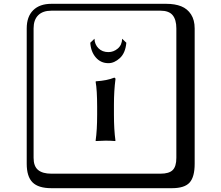

<svg xmlns="http://www.w3.org/2000/svg" viewBox="-20 -774 1160 1006"><path d="M475 -571Q476 -541 496 -521Q516 -501 548 -501Q575 -501 597 -519.5Q619 -538 620 -571L642 -550Q637 -496 608 -469.5Q579 -443 548 -443Q508 -443 482 -473Q456 -503 453 -550ZM489 -214Q489 -302 481 -346L483 -348Q542 -352 578 -367Q585 -367 585 -359Q577 -298 577 -226V-173Q577 -94 585 -37L583 -35Q558 -37 533 -37L482 -35L481 -37Q489 -92 489 -173ZM249 -718Q204 -718 180 -694Q156 -670 156 -625V53Q156 97 179.5 116.5Q203 136 249 136H821Q866 136 885 117Q904 98 904 53V-625Q904 -671 884.5 -694.5Q865 -718 821 -718ZM1000 84Q1000 153 973.5 182.5Q947 212 881 212H249Q181 212 150.5 181.5Q120 151 120 84V-625Q120 -687 154 -720.5Q188 -754 249 -754H851Q897 -754 929.5 -741Q962 -728 981 -698.5Q1000 -669 1000 -625Z"/></svg>

Font: Libertinus Keyboard
Style: Regular
Weight: 700
Designer: Philipp H. Poll
Foundry: Khaled Hosny
Version: Version 6.7